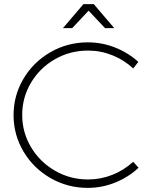

<svg xmlns="http://www.w3.org/2000/svg" viewBox="-20 -910 743 934"><path d="M408 -664Q321 -664 247.5 -622Q174 -580 131 -508Q88 -436 88 -351Q88 -266 131 -194Q174 -122 247.5 -79.5Q321 -37 408 -37Q470 -37 526.5 -59.5Q583 -82 628 -123L654 -94Q605 -48 540.5 -22Q476 4 407 4Q309 4 226 -43.5Q143 -91 94.5 -172.5Q46 -254 46 -350Q46 -446 94.5 -527.5Q143 -609 226 -656.5Q309 -704 407 -704Q476 -704 539.5 -679Q603 -654 653 -609L628 -577Q584 -618 527 -641Q470 -664 408 -664ZM536 -773H491L411 -858L331 -773H286L386 -890H436Z"/></svg>

Font: Gontserrat ExtraLight
Style: Regular
Weight: 275
Designer: Julieta Ulanovsky
Foundry: Julieta Ulanovsky
Version: Version 6.001